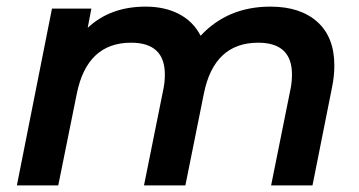

<svg xmlns="http://www.w3.org/2000/svg" viewBox="-20 -560 1085 580"><path d="M990 -362Q990 -330 983 -296L924 0H799L858 -293Q862 -313 862 -335Q862 -431 760 -431Q627 -431 596 -278L540 0H415L474 -293Q478 -313 478 -335Q478 -431 376 -431Q243 -431 212 -277L156 0H31L137 -534H256L245 -476Q313 -540 420 -540Q478 -540 521 -517.5Q564 -495 586 -452Q668 -540 797 -540Q887 -540 938.5 -494Q990 -448 990 -362Z"/></svg>

Font: Montserrat Alternates SemiBold
Style: Italic
Weight: 600
Italic angle: -11.3°
Designer: Julieta Ulanovsky
Foundry: Julieta Ulanovsky
Version: Version 7.200